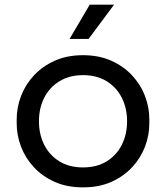

<svg xmlns="http://www.w3.org/2000/svg" viewBox="-20 -790 716 828"><path d="M338 18Q268 18 215 -6Q162 -30 125.5 -69.5Q89 -109 70.5 -158Q52 -207 52 -258V-276Q52 -327 71 -376.5Q90 -426 127 -465.5Q164 -505 217 -528.5Q270 -552 338 -552Q406 -552 459 -528.5Q512 -505 549 -465.5Q586 -426 605 -376.5Q624 -327 624 -276V-258Q624 -207 605.5 -158Q587 -109 550.5 -69.5Q514 -30 461 -6Q408 18 338 18ZM338 -68Q398 -68 440.5 -94.5Q483 -121 505.5 -166Q528 -211 528 -267Q528 -324 505 -369Q482 -414 439.5 -440Q397 -466 338 -466Q280 -466 237 -440Q194 -414 171 -369Q148 -324 148 -267Q148 -211 170.5 -166Q193 -121 235.5 -94.5Q278 -68 338 -68ZM362 -622H280L367 -770H472Z"/></svg>

Font: SVN-Sora Variable
Style: Regular
Weight: 400
Designer: Jonathan Barnbrook, Julián Moncada
Foundry: Barnbrook Fonts
Version: Version 2.000 - Viet hoa boi STYLEno.1 Fonts